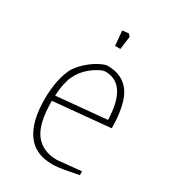

<svg xmlns="http://www.w3.org/2000/svg" viewBox="-156 -689 696 781"><g transform="rotate(30 192.0 -298.5)"><path d="M54 -205Q54 -252 62.5 -292.5Q71 -333 86 -360Q104 -387 128.5 -407.5Q153 -428 175.5 -439Q198 -450 209 -450Q279 -450 314 -401Q349 -352 350 -238L83 -213Q83 -105 118.5 -60Q154 -15 221 -15Q227 -15 333 -26V-8Q327 -7 283 1.5Q239 10 213 10Q132 10 93 -45.5Q54 -101 54 -205ZM320 -260Q315 -425 213 -425Q202 -425 184 -415.5Q166 -406 148 -391Q119 -367 103 -332.5Q87 -298 84 -238ZM188 -604 217 -607 227 -596 219 -535H194Z"/></g></svg>

Font: Grenze Thin
Style: Regular
Weight: 250
Designer: Renata Polastri
Foundry: Omnibus-Type
Version: Version 1.002; ttfautohint (v1.8)